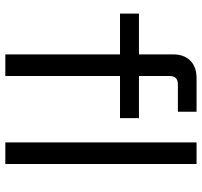

<svg xmlns="http://www.w3.org/2000/svg" viewBox="-38 -702 740 703"><g transform="rotate(90 331.5 -350.0)"><path d="M178.7 0Q178.7 -105.5 178.7 -419.9Q141.6 -419.9 29.3 -419.9Q29.3 -437.5 29.3 -489.3Q66.4 -489.3 178.7 -489.3Q178.7 -520.5 178.7 -614.3Q178.7 -654.3 201.2 -676.8Q223.6 -700.2 265.6 -700.2Q306.6 -700.2 388.7 -700.2Q388.7 -682.6 388.7 -631.8Q363.3 -631.8 288.1 -631.8Q257.8 -631.8 257.8 -601.6Q257.8 -564.5 257.8 -489.3Q296.9 -489.3 412.1 -489.3Q412.1 -471.7 412.1 -419.9Q373 -419.9 257.8 -419.9Q257.8 -315.4 257.8 0Q238.3 0 178.7 0ZM501 0Q501 -174.8 501 -700.2Q520.5 -700.2 580.1 -700.2Q580.1 -525.4 580.1 0Q560.5 0 501 0Z"/></g></svg>

Font: Kadena Space Grotesk
Style: Regular
Weight: 400
Designer: Florian Karsten
Version: Version 2.000